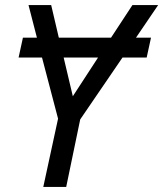

<svg xmlns="http://www.w3.org/2000/svg" viewBox="-20 -734 641 754"><path d="M150 0 208 -268 145 -508H53L70 -586H125L92 -714H181L211 -586H416L500 -714H601L514 -586H573L556 -508H461L295 -265L240 0ZM266 -356 365 -508H230Z"/></svg>

Font: Manna Sans
Style: Italic
Weight: 400
Italic angle: -12°
Designer: Monotype Design Team
Foundry: Monotype Imaging Inc.
Version: Version 2.001.1; ttfautohint (v1.8.2)